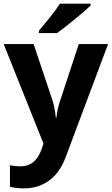

<svg xmlns="http://www.w3.org/2000/svg" viewBox="-20 -786 609 1046"><path d="M109.9 240.2Q72.8 240.2 34.2 231.9V113.8Q60.1 120.1 92.8 120.1Q175.3 120.1 208 22.9L216.8 -3.9L0 -545.9H163.1L266.1 -238.8Q278.8 -199.2 284.2 -144H287.1Q292 -191.9 308.1 -238.8L409.2 -545.9H568.8L337.9 69.8Q306.6 154.3 248 197.3Q189.5 240.2 109.9 240.2ZM473.6 -766.1V-755.9Q448.7 -731 387.7 -681.2Q326.7 -631.3 291 -606H191.9V-619.1Q273.9 -714.4 306.6 -766.1Z"/></svg>

Font: OpenSansHebrew-Bold
Style: Bold
Weight: 700
Foundry: Ascender Corporation, Yanek Iontef
Version: Version 2.001;PS 002.001;hotconv 1.0.70;makeotf.lib2.5.58329